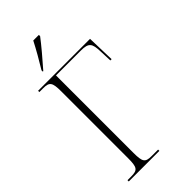

<svg xmlns="http://www.w3.org/2000/svg" viewBox="-284 -1000 1069 1069"><g transform="rotate(-45 250.5 -465.5)"><path d="M137 -781V-771H141C181 -816 240 -886 266 -921V-931H222C199 -886 166 -828 137 -781ZM43 0H284V-10H233C183 -10 174 -23 174 -95V-704H370C431 -704 442 -687 444 -624L447 -549H457L452 -714H43V-704H73C122 -704 132 -691 132 -620V-95C132 -23 123 -10 72 -10H43Z"/></g></svg>

Font: Noto Serif Display SemiCondensed ExtraLight
Style: Regular
Weight: 200
Width: 4
Designer: Monotype Design Team
Foundry: Monotype Imaging Inc.
Version: Version 2.009